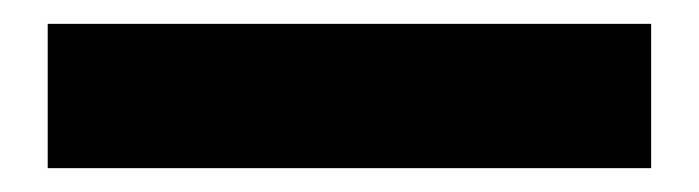

<svg xmlns="http://www.w3.org/2000/svg" viewBox="-20 25 586 161"><path d="M526 166H20V45H526Z"/></svg>

Font: Hind Siliguri
Style: Bold
Weight: 700
Designer: Jyotish Sonowal
Foundry: Indian Type Foundry
Version: Version 1.001;PS 1.0;hotconv 1.0.86;makeotf.lib2.5.63406; tt